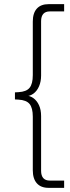

<svg xmlns="http://www.w3.org/2000/svg" viewBox="-20 -725 336 925"><path d="M214 180Q177 180 157.5 158Q138 136 138 95V-163Q138 -205 122.5 -224Q107 -243 69 -245L52 -246V-280L69 -281Q107 -283 122.5 -302Q138 -321 138 -363V-621Q138 -662 157.5 -683.5Q177 -705 214 -705H289V-670H220Q199 -670 188.5 -658Q178 -646 178 -623V-361Q178 -332 168 -309Q158 -286 140.5 -273.5Q123 -261 100 -261V-265Q123 -265 140.5 -252.5Q158 -240 168 -218Q178 -196 178 -166V98Q178 121 188.5 133Q199 145 220 145H289V180Z"/></svg>

Font: Nunito Sans 12pt ExtraLight SemiCondensed
Style: Regular
Weight: 200
Width: 4
Version: Version 3.101;gftools[0.9.27]